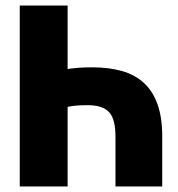

<svg xmlns="http://www.w3.org/2000/svg" viewBox="-20 -670 640 690"><path d="M51 0V-650H223V-422Q244 -425 263.5 -426.5Q283 -428 313 -428Q371 -428 417.5 -415Q464 -402 496.5 -372.5Q529 -343 546 -295.5Q563 -248 563 -180V0H395V-180Q395 -242 372 -267Q349 -292 295 -292Q269 -292 253 -290.5Q237 -289 223 -286V0Z"/></svg>

Font: Source Code Pro Black
Style: Regular
Weight: 900
Monospace: yes
Designer: Paul D. Hunt, Teo Tuominen
Foundry: Adobe Systems Incorporated
Version: Version 2.030;PS 1.000;hotconv 16.6.51;makeotf.lib2.5.65220